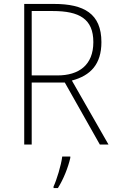

<svg xmlns="http://www.w3.org/2000/svg" viewBox="-20 -734 603 975"><path d="M103 0H141V-315H309L487 0H531L345 -325C440 -350 495 -408 495 -520C495 -665 406 -714 254 -714H103ZM272 -351H141V-678H248C383 -678 454 -638 454 -520C454 -403 380 -351 272 -351ZM252 213V221H274C303 175 326 116 337 68V61H296C291 104 267 182 252 213Z"/></svg>

Font: Noto Sans Mono SemiCondensed ExtraLight
Style: Regular
Weight: 200
Width: 4
Designer: Monotype Design Team
Foundry: Monotype Imaging Inc.
Version: Version 2.014